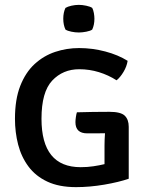

<svg xmlns="http://www.w3.org/2000/svg" viewBox="-20 -756 604 789"><path d="M296 -294.5Q361.5 -296.5 429.5 -296.5Q476 -296.5 492.5 -280.8Q509 -265 509 -235V-21.5Q468.5 -7.5 408.5 2.8Q348.5 13 292.5 13Q222.5 13 174.2 -9.8Q126 -32.5 96.8 -72Q67.5 -111.5 54.5 -162Q41.5 -212.5 41.5 -268Q41.5 -347.5 63.2 -403Q85 -458.5 122.2 -492.8Q159.5 -527 206.8 -542.8Q254 -558.5 305 -558.5Q359.5 -558.5 412.5 -544.5Q465.5 -530.5 504.5 -506Q501 -483 487.5 -460.5Q474 -438 459 -426Q425.5 -447.5 386.5 -459.5Q347.5 -471.5 305.5 -471.5Q238.5 -471.5 194.5 -424.8Q150.5 -378 150.5 -268Q150.5 -69 311.5 -69Q339.5 -69 364.2 -72.8Q389 -76.5 409.5 -81.5V-158.5Q409.5 -170 410 -182.8Q410.5 -195.5 411.5 -208.5Q392 -208 373.5 -208Q355 -208 338.5 -208Q290 -208 290 -254Q290 -262.5 291.8 -274.8Q293.5 -287 296 -294.5ZM240 -679Q240 -704.5 249 -723.5Q258 -729 273.5 -732.5Q289 -736 304 -736Q318 -736 334.5 -732.5Q351 -729 359 -723.5Q363.5 -715 365.8 -702.2Q368 -689.5 368 -679Q368 -654 359 -634.5Q351.5 -629 334.8 -625.8Q318 -622.5 304 -622.5Q289 -622.5 273.2 -625.8Q257.5 -629 249 -634.5Q240 -654 240 -679Z"/></svg>

Font: Signika SC
Style: Regular
Weight: 400
Designer: Anna Giedryś
Foundry: Anna Giedryś
Version: Version 2.000; ttfautohint (v1.8.3) -l 8 -r 50 -G 200 -x 9 -